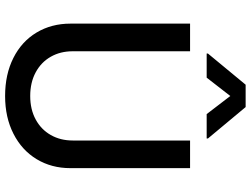

<svg xmlns="http://www.w3.org/2000/svg" viewBox="-134 -828 975 746"><g transform="rotate(90 353.0 -455.5)"><path d="M633.8 -707V-242.2Q633.8 -168.5 598.9 -110.8Q564 -53.2 500.2 -20.8Q436.5 11.7 353.5 11.7Q269.5 11.7 205.6 -20.5Q141.6 -52.7 106.9 -110.6Q72.3 -168.5 72.3 -242.2V-707H179.7V-251Q179.7 -203.1 200.9 -165.8Q222.2 -128.4 261.5 -107.2Q300.8 -85.9 353.5 -85.9Q405.8 -85.9 444.8 -107.2Q483.9 -128.4 505.1 -165.8Q526.4 -203.1 526.4 -251V-707ZM353.5 -863.3 282.2 -771.5H188.5V-776.4L309.6 -922.9H396.5L518.6 -776.4V-771.5H423.8Z"/></g></svg>

Font: Pretendard Std Medium
Style: Regular
Weight: 500
Designer: Base glyphs from Inter by Rasmus Andersson; Hangeul glyphs from Noto Sans CJK(Source Han Sans) by Jang Soo-young and Kan
Foundry: Kil Hyung-jin
Version: Version 1.309